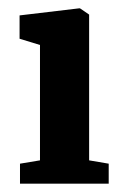

<svg xmlns="http://www.w3.org/2000/svg" viewBox="-20 -441 301 461"><path d="M28 0V-48L76 -56V-333L27 -348V-404L170 -421H172L194 -406V-56L241 -48V0Z"/></svg>

Font: Aikya
Style: Bold
Weight: 700
Designer: Neelakash Kshetrimayum (Latin subset based on Merriweather by Eben Sorkin)
Foundry: Brand New Type
Version: Version 1.00 b005